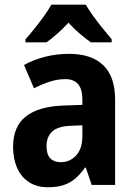

<svg xmlns="http://www.w3.org/2000/svg" viewBox="-20 -786 574 816"><path d="M273.9 -557.1Q368.7 -557.1 418.9 -508.8Q469.2 -460.4 469.2 -362.8V0H369.6L344.7 -73.7H341.3Q321.3 -45.4 299.6 -26.9Q277.8 -8.3 250 0.7Q222.2 9.8 183.6 9.8Q136.7 9.8 103.5 -11.7Q70.3 -33.2 53 -72Q35.6 -110.8 35.6 -162.1Q35.6 -248.5 89.8 -291Q144 -333.5 248.5 -337.4L330.1 -340.3V-363.3Q330.1 -407.2 311.8 -428.5Q293.5 -449.7 257.8 -449.7Q226.1 -449.7 193.1 -439.5Q160.2 -429.2 124.5 -410.6L82 -509.8Q122.1 -532.2 171.4 -544.7Q220.7 -557.1 273.9 -557.1ZM330.1 -253.4 282.7 -251.5Q226.1 -249.5 201.9 -227.1Q177.7 -204.6 177.7 -164.6Q177.7 -129.4 193.8 -113Q210 -96.7 238.3 -96.7Q277.3 -96.7 303.7 -125.7Q330.1 -154.8 330.1 -206.1ZM344.7 -766.1Q357.4 -744.1 376.2 -718Q395 -691.9 415.8 -666.3Q436.5 -640.6 454.6 -619.1V-606H366.2Q344.2 -621.6 319.3 -642.6Q294.4 -663.6 271 -689.5Q247.1 -663.6 222.7 -642.1Q198.2 -620.6 177.7 -606H88.4V-619.1Q105.5 -638.2 126.7 -664.6Q147.9 -690.9 167.5 -718.3Q187 -745.6 198.2 -766.1Z"/></svg>

Font: Open Sans SemiCondensed
Style: Bold
Weight: 700
Width: 4
Designer: Monotype Design Team
Foundry: Monotype Imaging Inc.
Version: Version 3.003